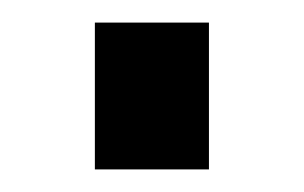

<svg xmlns="http://www.w3.org/2000/svg" viewBox="-20 -360 269 170"><path d="M64 -340H165V-210H64Z"/></svg>

Font: Cairo SemiBold
Style: Regular
Weight: 600
Designer: Mohamed Gaber, the designers of Titillium
Foundry: Kief Type Foundry
Version: Version 2.009; ttfautohint (v1.5.33-1714) -l 8 -r 50 -G 200 